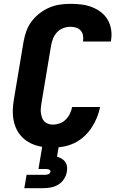

<svg xmlns="http://www.w3.org/2000/svg" viewBox="-20 -763 640 1003"><path d="M256 8Q231 8 207 5Q183 2 160.5 -6Q138 -14 119 -27Q100 -40 85.5 -58Q71 -76 62 -97.5Q53 -119 49.5 -142.5Q46 -166 47 -191Q48 -216 52 -240L103 -545Q108 -573 117.5 -600Q127 -627 145 -651Q163 -675 187 -693.5Q211 -712 238 -723.5Q265 -735 293 -739Q321 -743 349 -743Q378 -743 406 -739.5Q434 -736 460 -726Q486 -716 507.5 -699.5Q529 -683 542.5 -660Q556 -637 560.5 -608.5Q565 -580 560 -552Q560 -550 559.5 -548.5Q559 -547 559 -546H413Q414 -546 414 -546.5Q414 -547 414 -548Q416 -563 413.5 -578Q411 -593 401.5 -603.5Q392 -614 378 -618.5Q364 -623 349 -623Q330 -623 311.5 -616.5Q293 -610 279 -595.5Q265 -581 257.5 -562.5Q250 -544 247 -526L196 -221Q194 -208 193 -195.5Q192 -183 194 -171Q196 -159 200 -147.5Q204 -136 212 -128Q220 -120 232 -116Q244 -112 256 -112Q274 -112 292 -118.5Q310 -125 323.5 -138.5Q337 -152 345 -169Q353 -186 357 -204H503Q497 -175 486 -148Q475 -121 458.5 -96Q442 -71 419 -50Q396 -29 369 -16Q342 -3 313 2.5Q284 8 256 8ZM107 220 119 150H219Q226 150 234 146.5Q242 143 243 135Q245 128 238 124Q231 120 224 120H181L201 0H287L278 55Q290 59 301.5 65.5Q313 72 320.5 82.5Q328 93 330 107Q332 121 329 135Q326 154 314.5 172Q303 190 285 201Q267 212 247 216Q227 220 207 220Z"/></svg>

Font: Iosevka Curly HvExObl
Style: Regular
Weight: 900
Width: 7
Italic angle: -9°
Monospace: yes
Designer: Belleve Invis
Foundry: Belleve Invis
Version: Version 11.1.0; ttfautohint (v1.8.3)